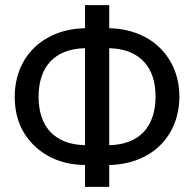

<svg xmlns="http://www.w3.org/2000/svg" viewBox="-20 -731 756 751"><path d="M407.2 -710.9H312.5V-620.6C252.9 -619.6 200.7 -605 155.3 -576.7C79.6 -529.3 37.6 -448.7 37.6 -352.5C37.6 -274.4 63 -210.9 113.8 -161.6C164.6 -112.3 231 -86.9 312.5 -85.4V0H407.2V-85.4C460.4 -86.9 508.3 -98.6 549.8 -121.1C591.3 -143.1 623.5 -174.8 647 -215.3C669.9 -255.9 681.6 -302.2 681.6 -353.5C681.6 -404.3 669.9 -450.2 646.5 -490.7C623 -531.2 590.3 -563 548.8 -585.4C506.8 -607.9 459.5 -619.6 407.2 -620.6ZM130.9 -352.5C130.9 -471.7 195.3 -540 312.5 -542.5V-163.1C196.8 -165.5 130.9 -232.9 130.9 -352.5ZM588.4 -353.5C588.4 -234.4 524.4 -165.5 407.2 -163.1V-542.5C465.3 -541 509.8 -523.9 541.5 -491.2C572.8 -458.5 588.4 -412.6 588.4 -353.5Z"/></svg>

Font: Roboto
Style: Regular
Weight: 400
Designer: Google
Version: Version 2.137; 2017